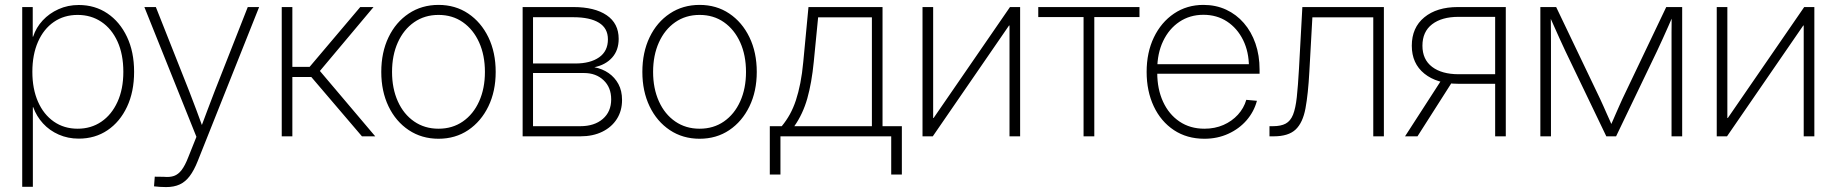

<svg xmlns="http://www.w3.org/2000/svg" viewBox="-20 -551 7423 776"><path d="M69.8 204.1V-522.5H112.3V-402.8H113.8Q126 -439.9 152.6 -468.5Q179.2 -497.1 216.6 -513.9Q253.9 -530.8 298.3 -530.8Q363.8 -530.8 414.1 -496.8Q464.4 -462.9 493.2 -402.1Q522 -341.3 522 -260.7Q522 -180.2 493.4 -119.4Q464.8 -58.6 414.6 -24.7Q364.3 9.3 298.3 9.3Q254.4 9.3 217.3 -7.1Q180.2 -23.4 153.8 -52.2Q127.4 -81.1 114.3 -117.7H112.8V204.1ZM293.9 -30.8Q348.1 -30.8 389.6 -59.1Q431.2 -87.4 454.8 -139.2Q478.5 -190.9 478.5 -260.7Q478.5 -331.1 455.1 -382.8Q431.6 -434.6 389.9 -462.6Q348.1 -490.7 293.9 -490.7Q238.8 -490.7 197.5 -462.2Q156.2 -433.6 133.5 -381.8Q110.8 -330.1 110.8 -260.7Q110.8 -191.9 133.5 -140.1Q156.2 -88.4 197.5 -59.6Q238.8 -30.8 293.9 -30.8Z M602.5 202.1 605.5 163.1 642.1 163.6Q666.5 166 683.6 159.9Q700.7 153.8 714.4 135.7Q728 117.7 740.7 85L773.9 2L563.5 -522.5H609.9L744.6 -182.6Q759.8 -144 773.9 -105.7Q788.1 -67.4 802.2 -28.8H789.6Q804.2 -67.4 818.4 -105.7Q832.5 -144 847.7 -182.6L981.4 -522.5H1027.3L779.3 99.6Q764.2 137.7 746.6 160.9Q729 184.1 706.1 194.6Q683.1 205.1 651.4 205.1Q637.2 205.1 626.5 204.3Q615.7 203.6 602.5 202.1Z M1118.7 0V-522.5H1161.6V-280.8H1231.4L1436 -522.5H1489.7L1272.9 -264.2L1496.6 0H1442.9L1238.3 -239.7H1161.6V0Z M1752.4 9.8Q1684.6 9.8 1632.1 -25.1Q1579.6 -60.1 1550.3 -121.1Q1521 -182.1 1521 -260.3Q1521 -339.4 1550.3 -400.4Q1579.6 -461.4 1632.1 -496.3Q1684.6 -531.2 1752.4 -531.2Q1820.3 -531.2 1872.3 -496.3Q1924.3 -461.4 1953.9 -400.4Q1983.4 -339.4 1983.4 -260.3Q1983.4 -182.1 1953.9 -121.1Q1924.3 -60.1 1872.3 -25.1Q1820.3 9.8 1752.4 9.8ZM1752.4 -30.8Q1808.6 -30.8 1850.8 -60.1Q1893.1 -89.4 1916.5 -141.4Q1939.9 -193.4 1939.9 -260.3Q1939.9 -327.6 1916.5 -379.6Q1893.1 -431.6 1850.8 -461.2Q1808.6 -490.7 1752.4 -490.7Q1696.3 -490.7 1653.8 -461.2Q1611.3 -431.6 1587.9 -379.6Q1564.5 -327.6 1564.5 -260.3Q1564.5 -193.4 1587.9 -141.4Q1611.3 -89.4 1653.8 -60.1Q1696.3 -30.8 1752.4 -30.8Z M2092.3 0V-522.5H2297.4Q2383.3 -522.5 2431.9 -489.5Q2480.5 -456.5 2480.5 -394Q2480.5 -347.7 2453.9 -318.1Q2427.2 -288.6 2382.3 -279.3Q2415 -272.9 2439.9 -255.6Q2464.8 -238.3 2479.5 -211.2Q2494.1 -184.1 2494.1 -147Q2494.1 -103 2473.1 -70.1Q2452.1 -37.1 2414.3 -18.6Q2376.5 0 2325.7 0ZM2134.3 -41H2325.7Q2382.3 -41 2416.3 -70.3Q2450.2 -99.6 2450.2 -149.4Q2450.2 -197.8 2419.4 -226.8Q2388.7 -255.9 2340.3 -255.9H2134.3ZM2134.3 -294.4H2305.7Q2365.7 -294.4 2401.4 -319.3Q2437 -344.2 2437 -392.1Q2437 -437 2400.6 -459.2Q2364.3 -481.4 2297.4 -481.4H2134.3Z M2807.6 9.8Q2739.7 9.8 2687.3 -25.1Q2634.8 -60.1 2605.5 -121.1Q2576.2 -182.1 2576.2 -260.3Q2576.2 -339.4 2605.5 -400.4Q2634.8 -461.4 2687.3 -496.3Q2739.7 -531.2 2807.6 -531.2Q2875.5 -531.2 2927.5 -496.3Q2979.5 -461.4 3009 -400.4Q3038.6 -339.4 3038.6 -260.3Q3038.6 -182.1 3009 -121.1Q2979.5 -60.1 2927.5 -25.1Q2875.5 9.8 2807.6 9.8ZM2807.6 -30.8Q2863.8 -30.8 2906 -60.1Q2948.2 -89.4 2971.7 -141.4Q2995.1 -193.4 2995.1 -260.3Q2995.1 -327.6 2971.7 -379.6Q2948.2 -431.6 2906 -461.2Q2863.8 -490.7 2807.6 -490.7Q2751.5 -490.7 2709 -461.2Q2666.5 -431.6 2643.1 -379.6Q2619.6 -327.6 2619.6 -260.3Q2619.6 -193.4 2643.1 -141.4Q2666.5 -89.4 2709 -60.1Q2751.5 -30.8 2807.6 -30.8Z M3091.3 154.3V-41H3139.6Q3158.2 -63.5 3172.4 -89.1Q3186.5 -114.7 3196.8 -145.8Q3207 -176.8 3214.6 -215.1Q3222.2 -253.4 3226.6 -301.3L3247.6 -522.5H3546.9V-41H3625V154.3H3582V0H3134.3V154.3ZM3190.4 -41H3503.9V-481H3286.6L3269 -301.3Q3260.7 -216.3 3242.9 -153.3Q3225.1 -90.3 3190.4 -41Z M4103 0H4060.1V-447.8H4058.1L3750 0H3708.5V-522.5H3751.5V-74.2H3753.4L4062 -522.5H4103Z M4359.4 0V-481.9H4176.3V-522.5H4585.4V-481.9H4402.8V0Z M4847.7 9.8Q4777.3 9.8 4724.6 -25.1Q4671.9 -60.1 4643.1 -121.3Q4614.3 -182.6 4614.3 -260.3Q4614.3 -338.9 4643.6 -399.9Q4672.9 -460.9 4724.9 -496.1Q4776.9 -531.2 4843.8 -531.2Q4894 -531.2 4935.5 -512Q4977.1 -492.7 5007.3 -457.8Q5037.6 -422.9 5054.2 -375Q5070.8 -327.1 5070.8 -269.5V-252.9H4637.7V-291.5H5045.9L5027.8 -279.8Q5027.8 -341.3 5004.2 -389.2Q4980.5 -437 4939.2 -464.1Q4897.9 -491.2 4843.8 -491.2Q4789.1 -491.2 4746.8 -462.9Q4704.6 -434.6 4680.9 -384.8Q4657.2 -335 4657.2 -270.5V-256.8Q4657.2 -190.9 4680.7 -139.9Q4704.1 -88.9 4747.1 -59.8Q4790 -30.8 4847.7 -30.8Q4890.1 -30.8 4924.6 -45.9Q4959 -61 4983.2 -87.4Q5007.3 -113.8 5017.1 -147.5L5060.1 -143.6Q5048.3 -99.6 5018.3 -64.9Q4988.3 -30.3 4944.3 -10.3Q4900.4 9.8 4847.7 9.8Z M5110.8 0V-41H5125Q5157.2 -41 5176.5 -51.5Q5195.8 -62 5206.1 -87.6Q5216.3 -113.3 5221.2 -158.2Q5226.1 -203.1 5230 -272.5L5243.7 -522.5H5573.2V0H5530.3V-481H5284.2L5272 -261.7Q5267.1 -170.9 5256.3 -113Q5245.6 -55.2 5216.6 -27.6Q5187.5 0 5127.9 0Z M6065.9 0H6022.9V-482.9H5875Q5807.1 -482.9 5768.1 -452.9Q5729 -422.9 5729 -366.2Q5729 -310.5 5768.1 -280.8Q5807.1 -251 5875.5 -251H6042V-212.4H5873Q5787.6 -212.4 5736.8 -253.4Q5686 -294.4 5686 -366.2Q5686 -439.5 5736.6 -481Q5787.1 -522.5 5872.1 -522.5H6065.9ZM5709 0H5658.7L5811 -235.8H5859.4Z M6205.6 0V-522.5H6269.5L6447.3 -150.9Q6454.6 -135.7 6460.9 -121.1Q6467.3 -106.4 6473.6 -92.3Q6480 -78.1 6486.1 -64.5Q6492.2 -50.8 6498.5 -36.1H6486.3Q6492.7 -50.3 6498.8 -64.2Q6504.9 -78.1 6511 -92.3Q6517.1 -106.4 6523.7 -121.1Q6530.3 -135.7 6537.1 -150.9L6714.4 -522.5H6778.8V0H6735.8V-343.3Q6735.8 -364.3 6735.8 -383.5Q6735.8 -402.8 6735.8 -420.7Q6735.8 -438.5 6736.1 -456.8Q6736.3 -475.1 6736.3 -493.7H6744.1Q6733.4 -468.8 6722.7 -444.6Q6711.9 -420.4 6700.7 -395.5Q6689.5 -370.6 6676.8 -343.8L6511.7 0H6472.2L6307.1 -343.8Q6294.4 -370.6 6283.2 -395.5Q6272 -420.4 6261.2 -444.6Q6250.5 -468.8 6239.3 -493.7H6247.6Q6248 -475.1 6248 -457Q6248 -439 6248.3 -420.9Q6248.5 -402.8 6248.5 -383.5Q6248.5 -364.3 6248.5 -343.3V0Z M7313 0H7270V-447.8H7268.1L6960 0H6918.5V-522.5H6961.4V-74.2H6963.4L7272 -522.5H7313Z"/></svg>

Font: Inter 28pt ExtraLight
Style: Regular
Weight: 250
Designer: Rasmus Andersson
Foundry: rsms
Version: Version 4.001;git-66647c0bb